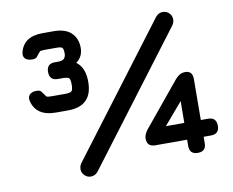

<svg xmlns="http://www.w3.org/2000/svg" viewBox="-76 -774 1082 892"><g transform="rotate(-10 464.5 -327.5)"><path d="M175.5 -301Q83 -301 64.5 -374Q60 -394.5 71 -405.2Q82 -416 101.5 -416Q119 -416 124.2 -409.5Q129.5 -403 144.5 -382Q149 -380 156.2 -379.5Q163.5 -379 175.5 -379H231.5Q257 -379 263.2 -386Q269.5 -393 269.5 -416Q269.5 -441 263.2 -447Q257 -453 231.5 -453H210.5Q171.5 -453 171.5 -493Q171.5 -532 210.5 -532H231.5Q347.5 -532 347.5 -416Q347.5 -301 231.5 -301ZM228.5 -494V-532Q247.5 -532 255 -541.2Q262.5 -550.5 262.5 -563Q262.5 -586.5 256.5 -591.8Q250.5 -597 229.5 -597H177.5Q168.5 -597 162.5 -596.5Q156.5 -596 152.5 -595Q140 -581.5 133.5 -572.2Q127 -563 110.5 -563Q86.5 -563 76.2 -574.2Q66 -585.5 70.5 -604Q88.5 -675 177.5 -675H229.5Q285 -675 312.8 -648.2Q340.5 -621.5 340.5 -577Q340.5 -539 312.8 -515.8Q285 -492.5 228.5 -494ZM283.5 20Q266.5 20 254 7.5Q241.5 -5 241.5 -22Q241.5 -29 243.8 -36Q246 -43 249.5 -48L710.5 -658Q724 -675 744.5 -675Q762 -675 774.2 -662.8Q786.5 -650.5 786.5 -633Q786.5 -626.5 784.5 -619.5Q782.5 -612.5 778.5 -607L317.5 3Q304 20 283.5 20ZM792 -2Q753 -2 753 -41L755 -302L783 -286L631 -108L625 -150H866Q905 -150 905 -110Q905 -71 866 -71H603Q564 -71 564 -110Q564 -127 580 -149L752 -358Q762 -369.5 773 -375.8Q784 -382 799 -382Q833 -382 833 -343L831 -41Q831 -2 792 -2Z"/></g></svg>

Font: Jura Light
Style: Bold
Weight: 700
Version: Version 5.104